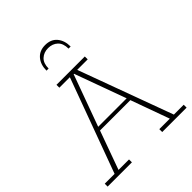

<svg xmlns="http://www.w3.org/2000/svg" viewBox="-215 -907 1035 1035"><g transform="rotate(-45 303.0 -389.0)"><path d="M2 0V-22H77L275 -561H195V-583H411V-561H331L529 -22H604V0H418V-22H498L416 -249L431 -243H183L189 -249L107 -22H187V0ZM191 -256 186 -264H416L414 -256L304 -558H301ZM211 -675Q211 -721 235.5 -749.5Q260 -778 303 -778Q347 -778 371 -749.5Q395 -721 395 -675H379Q379 -715 357.5 -735Q336 -755 303 -755Q270 -755 248.5 -735Q227 -715 227 -675Z"/></g></svg>

Font: Rokkitt Thin
Style: Regular
Weight: 250
Version: Version 3.103